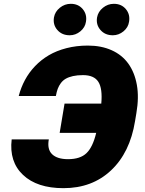

<svg xmlns="http://www.w3.org/2000/svg" viewBox="-20 -976 762 1006"><path d="M41.2 -245.7H235.8Q226.2 -193.9 253 -168Q279.8 -142 336.6 -142Q400.6 -142 433.4 -173.8Q466.3 -205.6 484 -279.8H292.6L318.2 -433.2H510.7Q517.8 -511.7 495.4 -547.1Q473 -582.4 414.8 -582.4Q384.9 -582.4 362.6 -577.4Q340.2 -572.4 324.9 -563.7Q309.7 -555 299 -540.8Q288.4 -526.6 282.5 -510.7Q276.6 -494.7 272.7 -473H78.1Q89.8 -517.8 110.8 -556.8Q131.7 -595.9 163.5 -629.3Q195.3 -662.6 235.6 -686.4Q275.9 -710.2 328.3 -723.7Q380.7 -737.2 440.3 -737.2Q511 -737.2 565.3 -712.7Q619.7 -688.2 652.5 -642.4Q685.4 -596.6 697.1 -531.1Q708.8 -465.6 694.6 -383.5L687.5 -340.9Q660.9 -176.5 561.8 -83.3Q462.7 9.9 312.5 9.9Q174.4 9.9 100.9 -59.3Q27.3 -128.6 41.2 -245.7ZM345.2 -791.2Q304.7 -791.2 280.5 -818.9Q256.4 -846.6 262.8 -884.9Q268.1 -914.8 293.5 -935.4Q318.9 -956 350.9 -956Q390.3 -956 413.5 -928.3Q436.8 -900.6 430.4 -862.2Q426.1 -832.4 401.1 -811.8Q376.1 -791.2 345.2 -791.2ZM571 -791.2Q530.5 -791.2 506.4 -818.9Q482.2 -846.6 488.6 -884.9Q494 -914.8 519.4 -935.4Q544.7 -956 576.7 -956Q616.1 -956 639.4 -928.3Q662.6 -900.6 656.2 -862.2Q652 -832.4 627 -811.8Q601.9 -791.2 571 -791.2Z"/></svg>

Font: Karasuma Gothic
Style: Italic
Weight: 900
Italic angle: -9.39999°
Designer: Rasmus Andersson / Ryoko Nishizuka
Foundry: Genbu
Version: Version 1.00